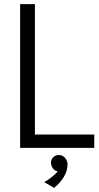

<svg xmlns="http://www.w3.org/2000/svg" viewBox="-20 -720 480 935"><path d="M439 0V-65H150V-700H78V0ZM244 195C282 162 309 125 309 79C309 61 293 36 270 35C247 33 229 50 228 71C228 78 230 99 250 111L261 114C261 114 243 140 195 167Z"/></svg>

Font: Advent Pro
Style: Medium
Weight: 500
Designer: Andreas Kalpakidis
Foundry: Andreas Kalpakidis
Version: Version 2.002 2008